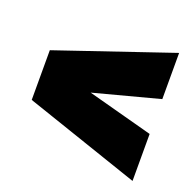

<svg xmlns="http://www.w3.org/2000/svg" viewBox="-92 -646 683 668"><g transform="rotate(20 250.0 -312.0)"><path d="M463 -249V-75L37 -220V-404L463 -549V-378L221 -314Z"/></g></svg>

Font: Blinker Black
Style: Regular
Weight: 900
Designer: Juergen Huber
Foundry: supertype
Version: Version 1.017;hotconv 1.0.117;makeotfexe 2.5.65602